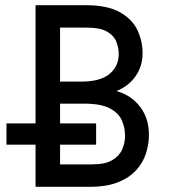

<svg xmlns="http://www.w3.org/2000/svg" viewBox="-20 -720 656 740"><path d="M117 0V-700H310.5Q394 -700 442 -673Q490 -646 509.8 -603.8Q529.5 -561.5 529.5 -515Q529.5 -465.5 503.2 -427.2Q477 -389 429 -369Q487 -352.5 520.5 -307.8Q554 -263 554 -200.5Q554 -164.5 542.8 -129Q531.5 -93.5 505 -64.2Q478.5 -35 434.8 -17.5Q391 0 326 0ZM211.5 -86.5H336Q385.5 -86.5 413 -103Q440.5 -119.5 451.2 -144.8Q462 -170 462 -197Q462 -228.5 449.2 -256.8Q436.5 -285 402.5 -302.8Q368.5 -320.5 305 -320.5H211.5ZM211.5 -405.5H294Q366 -405.5 401.8 -434.8Q437.5 -464 437.5 -512Q437.5 -536.5 428 -560Q418.5 -583.5 392 -598.5Q365.5 -613.5 315 -613.5H211.5ZM5 -162.5V-244.5H350.5V-162.5Z"/></svg>

Font: Overpass Mono Medium
Style: Regular
Weight: 500
Monospace: yes
Designer: Delve Withrington, Dave Bailey
Foundry: Delve Fonts LLC
Version: Version 4.000